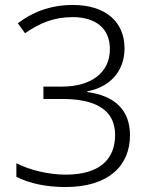

<svg xmlns="http://www.w3.org/2000/svg" viewBox="-20 -744 611 774"><path d="M482 -549C482 -656 406 -724 273 -724C181 -724 107 -693 52 -650L81 -610C140 -651 197 -675 273 -675C364 -675 423 -631 423 -546C423 -448 343 -395 232 -395H155V-345H231C361 -345 444 -304 444 -200C444 -101 381 -40 245 -40C176 -40 101 -58 46 -86V-31C101 -4 167 10 244 10C419 10 504 -77 504 -199C504 -299 444 -358 332 -373V-376C420 -392 482 -454 482 -549Z"/></svg>

Font: Noto Sans Gujarati UI Light
Style: Regular
Weight: 300
Designer: Jelle Bosma - Monotype Design Team, Universal Thirst
Foundry: Monotype Imaging Inc.
Version: Version 2.106